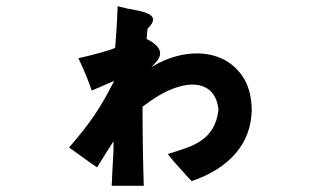

<svg xmlns="http://www.w3.org/2000/svg" viewBox="-20 -486 1040 617"><path d="M347 -226 275 -195Q260 -237 249 -261.5Q238 -286 232 -299Q254 -304 270.5 -308Q287 -312 300.5 -316Q314 -320 326 -323.5Q338 -327 350 -332Q351 -345 352 -357.5Q353 -370 354 -385Q355 -400 356 -419.5Q357 -439 358 -466Q389 -458 415 -453.5Q441 -449 456 -442Q471 -435 472 -424Q473 -413 454 -393L451 -361Q476 -348 485.5 -336.5Q495 -325 494.5 -313.5Q494 -302 485.5 -291.5Q477 -281 466 -270Q520 -303 576.5 -311.5Q633 -320 680 -303Q727 -286 757.5 -243.5Q788 -201 789 -132Q787 -51 737 7Q687 65 596 96Q584 84 575 73.5Q566 63 557 53.5Q548 44 539 33.5Q530 23 519 9Q552 -1 580 -11Q608 -21 629 -36Q650 -51 663.5 -73.5Q677 -96 682 -131Q680 -164 663 -186Q646 -208 614.5 -213Q583 -218 538.5 -202Q494 -186 438 -143Q438 -80 439 -16.5Q440 47 442 111H339Q340 84 341 65Q342 46 343 30Q344 14 344.5 -0.5Q345 -15 345 -32Q334 -16 323 2Q312 20 292 52Q283 46 264 32.5Q245 19 202 -12Q227 -41 246 -65Q265 -89 281.5 -113Q298 -137 313.5 -164Q329 -191 347 -226Z"/></svg>

Font: D2Coding
Style: Bold
Weight: 700
Monospace: yes
Designer: Yong-Rak Park; Jeong-Hwan Yoon; Sang-Min Lee;
Foundry: NHN Corporation
Version: Version 1.3.2; Build 20180524